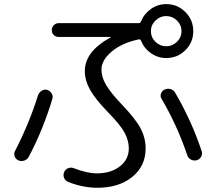

<svg xmlns="http://www.w3.org/2000/svg" viewBox="-20 -845 1040 925"><path d="M832.5 -746.1Q810.5 -767.6 780.8 -767.6Q751 -767.6 729 -746.1Q707 -724.6 707 -694.8Q707 -665 729 -643.6Q751 -622.1 780.8 -622.1Q810.5 -622.1 832.5 -643.6Q854.5 -665 854.5 -694.8Q854.5 -724.6 832.5 -746.1ZM261.7 -667Q249 -667 239.3 -676.3Q229.5 -685.5 229.5 -699.7Q229.5 -713.9 239.3 -723.6Q249 -733.4 261.7 -733.4H648.4Q656.2 -733.4 659.2 -741.2Q673.8 -778.3 707 -801.8Q740.2 -825.2 781.2 -825.2Q835 -825.2 873 -787.1Q911.1 -749 911.1 -694.8Q911.1 -640.6 873 -603Q835 -565.4 781.2 -565.4Q740.2 -565.4 707 -588.9Q673.8 -612.3 659.2 -649.4Q655.3 -657.2 648.4 -655.3Q566.4 -637.7 517.6 -596.2Q468.8 -554.7 468.8 -509.8Q468.8 -473.6 491.2 -435.5Q513.7 -397.5 569.3 -338.9Q633.8 -271.5 657.7 -225.6Q681.6 -179.7 681.6 -129.9Q681.6 -44.9 617.2 7.3Q552.7 59.6 449.2 59.6Q378.9 59.6 307.6 31.2Q293.9 25.4 288.6 11.7Q283.2 -2 289.1 -15.6Q293.9 -28.3 307.1 -34.2Q320.3 -40 334 -35.2Q399.4 -9.8 446.3 -9.8Q514.6 -9.8 557.6 -43.5Q600.6 -77.1 600.6 -129.9Q600.6 -168 580.1 -206.1Q559.6 -244.1 499 -305.7Q439.5 -367.2 414.1 -412.1Q388.7 -457 388.7 -502.9Q388.7 -596.7 511.7 -664.1Q512.7 -664.1 512.7 -666Q512.7 -667 510.7 -667ZM772.5 -413.1Q785.2 -419.9 800.8 -416Q816.4 -412.1 823.2 -399.4Q901.4 -266.6 951.2 -118.2Q956.1 -104.5 949.2 -90.8Q942.4 -77.1 928.2 -73.2Q914.1 -69.3 900.9 -75.7Q887.7 -82 882.8 -95.7Q834 -240.2 758.8 -368.2Q751 -379.9 755.4 -393.6Q759.8 -407.2 772.5 -413.1ZM52.7 -118.2Q121.1 -251 163.1 -385.7Q168 -399.4 180.7 -407.7Q193.4 -416 207 -412.1Q220.7 -408.2 228.5 -395.5Q236.3 -382.8 232.4 -369.1Q187.5 -219.7 118.2 -88.9Q111.3 -76.2 96.7 -71.3Q82 -66.4 68.8 -72.3Q55.7 -78.1 50.8 -91.8Q45.9 -105.5 52.7 -118.2Z"/></svg>

Font: Rounded Mgen+ 1mn regular
Style: Regular
Weight: 400
Designer: [Source Han Sans]
Ryoko NISHIZUKA  (kana & ideographs); Paul D. Hunt (Latin, Greek & Cyrillic); Wenlong ZHANG  (bopomofo
Version: Version 1.059.20150602